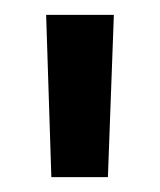

<svg xmlns="http://www.w3.org/2000/svg" viewBox="-20 -710 215 258"><path d="M125 -472H49L42 -690H133Z"/></svg>

Font: Exo 2 Semi Bold Condensed
Style: Regular
Weight: 600
Width: 3
Designer: Natanael Gama
Version: Version 1.001;PS 001.001;hotconv 1.0.70;makeotf.lib2.5.58329